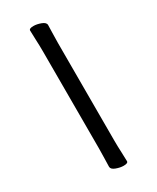

<svg xmlns="http://www.w3.org/2000/svg" viewBox="-186 -760 675 826"><g transform="rotate(-30 152.0 -347.5)"><path d="M115 -589Q115 -620 113.5 -649Q112 -678 112 -695Q112 -705 134 -705Q151 -705 171 -697.5Q191 -690 191 -677Q191 -665 190 -639.5Q189 -614 189 -588V-106Q189 -75 190.5 -46Q192 -17 192 0Q192 10 170 10Q153 10 133 2.5Q113 -5 113 -18Q113 -30 114 -55.5Q115 -81 115 -107Z"/></g></svg>

Font: Moon Stars Kai T
Style: Regular
Weight: 400
Designer: GuiWonder
Version: Version 1.101